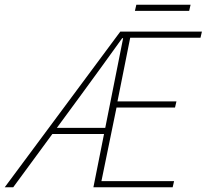

<svg xmlns="http://www.w3.org/2000/svg" viewBox="-52 -794 876 814"><path d="M-32 0 458 -660H804L798 -634H500L446 -364H696L690 -338H442L378 -26H686L680 0H344L470 -632H466Q423 -572 379.5 -512Q336 -452 292 -392L4 0ZM152 -226 160 -252H418L410 -226ZM520 -748 526 -774H756L750 -748Z"/></svg>

Font: Source Sans 3 ExtraLight
Style: Italic
Weight: 250
Italic angle: -11°
Designer: Paul D. Hunt
Foundry: Adobe
Version: Version 3.046;hotconv 1.0.118;makeotfexe 2.5.65603